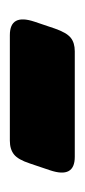

<svg xmlns="http://www.w3.org/2000/svg" viewBox="86 -443 168 380"><g transform="rotate(90 170.0 -253.0)"><path d="M290.5 -317Q333.5 -317 317 -268L303.5 -228Q296 -205 285.8 -196.8Q275.5 -188.5 258.5 -188.5H49.5Q6.5 -188.5 23 -237.5L36.5 -277.5Q44.5 -300.5 54.5 -308.8Q64.5 -317 81.5 -317Z"/></g></svg>

Font: Fraunces 144pt S100 Black
Style: Regular
Weight: 900
Version: Version 1.000